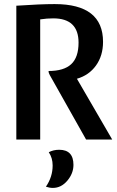

<svg xmlns="http://www.w3.org/2000/svg" viewBox="-20 -684 571 941"><path d="M485 -479Q485 -411 450.5 -363Q416 -315 357 -298L530 0H402L224 -316Q218 -326 218 -336Q293 -336 329 -369.5Q365 -403 365 -475Q365 -594 241 -594Q210 -594 177 -589V0H60V-656Q178 -664 248 -664Q485 -664 485 -479ZM270 50Q340 50 340 124Q340 166 310 201.5Q280 237 239 237Q223 237 205 231Q238 183 238 127Q238 90 219 62Q242 50 270 50Z"/></svg>

Font: Sansita
Style: Regular
Weight: 400
Designer: Pablo Cosgaya
Foundry: Omnibus-Type
Version: Version 1.006;hotconv 1.0.109;makeotfexe 2.5.65596